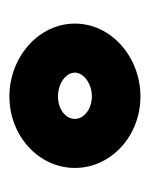

<svg xmlns="http://www.w3.org/2000/svg" viewBox="26 -822 326 419"><g transform="rotate(90 189.5 -613.0)"><path d="M191 -650C218 -650 240 -633 240 -613C240 -592 218 -576 191 -576C163 -576 139 -593 139 -613C139 -632 163 -650 191 -650ZM191 -470C277 -470 347 -534 347 -613C347 -692 277 -756 191 -756C106 -756 32 -693 32 -613C32 -533 106 -470 191 -470Z"/></g></svg>

Font: Charger
Style: Hemi
Weight: 900
Designer: Jasper
Foundry: Cannot Into Space Fonts
Version: Version 0.99